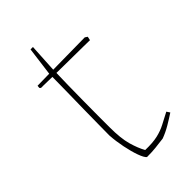

<svg xmlns="http://www.w3.org/2000/svg" viewBox="-179 -611 676 676"><g transform="rotate(-45 159.0 -273.0)"><path d="M134 6Q126 0 117.5 -23.5Q109 -47 102.5 -79Q96 -111 94 -141Q94 -158 94.5 -192.5Q95 -227 95.5 -270Q96 -313 97 -355Q98 -397 98 -429Q92 -429 79 -429.5Q66 -430 55 -430Q44 -430 42 -430L38 -434L39 -444L98 -445L112 -552H124L118 -445L277 -447L286 -441L283 -427Q275 -427 253 -427.5Q231 -428 204.5 -428Q178 -428 154 -428.5Q130 -429 118 -429Q117 -405 116.5 -369.5Q116 -334 115.5 -295Q115 -256 115 -220.5Q115 -185 115 -161Q115 -106 124.5 -72.5Q134 -39 147 -16Q184 -15 208 -20.5Q232 -26 252 -36.5Q272 -47 295 -59L303 -47Q285 -35 263 -22Q241 -9 219 -1Q195 2 177.5 4Q160 6 134 6Z"/></g></svg>

Font: Labrada Thin
Style: Regular
Weight: 100
Designer: Mercedes Jáuregui
Foundry: Omnibus-Type Team
Version: Version 1.000; ttfautohint (v1.8.4.7-5d5b)